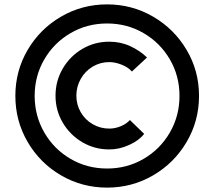

<svg xmlns="http://www.w3.org/2000/svg" viewBox="-20 -843 977 875"><path d="M50 -406Q50 -520 106 -615.5Q162 -711 258 -767Q354 -823 468 -823Q582 -823 678 -767Q774 -711 830.5 -615.5Q887 -520 887 -406Q887 -292 830.5 -196Q774 -100 678 -44Q582 12 468 12Q354 12 258 -44Q162 -100 106 -196Q50 -292 50 -406ZM798 -406Q798 -497 754 -572.5Q710 -648 634.5 -692Q559 -736 468 -736Q377 -736 301.5 -692Q226 -648 182 -572.5Q138 -497 138 -406Q138 -315 182 -239Q226 -163 301.5 -119Q377 -75 468 -75Q559 -75 634.5 -119Q710 -163 754 -239Q798 -315 798 -406ZM233 -407Q233 -474 266 -530.5Q299 -587 355 -620Q411 -653 478 -653Q530 -653 574 -632.5Q618 -612 650 -581L581 -517Q565 -536 535 -548Q505 -560 478 -560Q437 -560 402.5 -539.5Q368 -519 348 -483.5Q328 -448 328 -407Q328 -366 348 -331.5Q368 -297 402.5 -277Q437 -257 478 -257Q505 -257 531 -268Q557 -279 572 -296L637 -233Q614 -203 569 -182.5Q524 -162 478 -162Q411 -162 355 -195Q299 -228 266 -284Q233 -340 233 -407Z"/></svg>

Font: Arvo
Style: Regular
Weight: 400
Designer: Anton Koovit (Cyrillic Expansion: Cyreal)
Foundry: Anton Koovit, Yassin Baggar
Version: Version 3.000